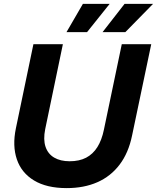

<svg xmlns="http://www.w3.org/2000/svg" viewBox="-20 -956 806 986"><path d="M322.3 10Q219.7 10 155 -29.1Q90.3 -68.1 66.6 -137.6Q42.9 -207.1 61.6 -297.1L151.6 -729H302.9L212.1 -292.6Q201.4 -239.3 213.8 -202.4Q226.1 -165.6 258.2 -146.7Q290.3 -127.9 337.7 -127.9Q387.3 -127.9 422.2 -146.1Q457.1 -164.3 479.9 -200.4Q502.7 -236.6 513.6 -290L605.4 -729H756.7L658.4 -260.7Q640 -170.6 594.1 -110.4Q548.3 -50.1 479.7 -20.1Q411.1 10 322.3 10ZM321.4 -790.9 405.7 -936.1H543.1L427 -790.9ZM506.6 -790.9 619.7 -936.1H766L623.6 -790.9Z"/></svg>

Font: Mona Sans ExtraLight
Style: Italic
Weight: 200
Italic angle: -11.6951°
Designer: Deni Anggara
Foundry: GitHub
Version: Version 2.000